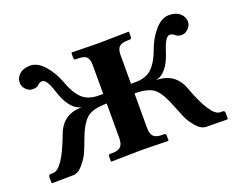

<svg xmlns="http://www.w3.org/2000/svg" viewBox="-79 -575 888 714"><g transform="rotate(-20 365.5 -218.5)"><path d="M420.9 -208V-71.8Q420.9 -48.8 430.4 -38.3Q439.9 -27.8 463.9 -27.8H472.2Q480 -27.8 480 -20V-1L479 1Q402.8 -1 363.8 -1L253.9 1L252 -1V-20Q252 -27.8 259.8 -27.8H268.1Q292 -27.8 301.5 -38.3Q311 -48.8 311 -71.8V-208Q253.9 -208 230.5 -186.5Q207 -165 188 -112.8Q176.8 -82 168.5 -63.5Q160.2 -44.9 141.6 -22.5Q123 0 102.1 0L20 1L17.1 -1V-23.9Q17.1 -32.7 26.9 -33.2H35.2Q72.3 -33.2 118.2 -157.2Q144 -227.1 220.2 -227.1Q172.4 -234.9 147 -317.9Q130.9 -367.7 113.8 -368.2Q102.5 -368.2 96.2 -360.8Q89.4 -352.1 69.8 -352.1Q56.6 -352.1 44.9 -364Q33.2 -376 33.2 -391.1Q33.2 -410.2 48.6 -424.1Q64 -438 90.8 -438Q120.6 -438 147.2 -407.5Q173.8 -377 188 -336.9Q204.1 -292 227.5 -269Q251 -246.1 293.9 -246.1H311V-359.9Q311 -382.8 302 -392.3Q293 -401.9 268.1 -401.9H259.8Q252 -401.9 252 -410.2V-429.2L253.9 -431.2Q329.1 -429.2 363.8 -429.2L479 -431.2L480 -429.2V-410.2Q480 -402.3 472.2 -401.9H463.9Q439.9 -401.9 430.4 -391.8Q420.9 -381.8 420.9 -359.9V-246.1H438Q481 -246.1 504.4 -269Q527.8 -292 543.9 -336.9Q558.1 -377 584.5 -407.5Q610.8 -438 641.1 -438Q668 -438 683.6 -424.1Q699.2 -410.2 699.2 -391.1Q699.2 -376 687 -364Q674.8 -352.1 662.1 -352.1Q644 -352.1 636.2 -360.8Q629.4 -367.7 618.2 -368.2Q601.1 -368.2 585 -317.9Q560.1 -234.9 512.2 -227.1Q588.4 -227.1 613.8 -157.2Q659.7 -33.2 696.8 -33.2H705.1Q714.8 -33.2 714.8 -23.9V-1L711.9 1L629.9 0Q608.9 0 589.8 -22.9Q570.8 -45.9 563.5 -63Q556.2 -80.1 543 -112.8Q523.9 -164.6 501 -186.3Q478 -208 420.9 -208Z"/></g></svg>

Font: Linux Libertine
Style: Semibold
Weight: 600
Designer: Philipp H. Poll
Foundry: Philipp H. Poll
Version: Version 5.1.2 ; ttfautohint (v0.9)